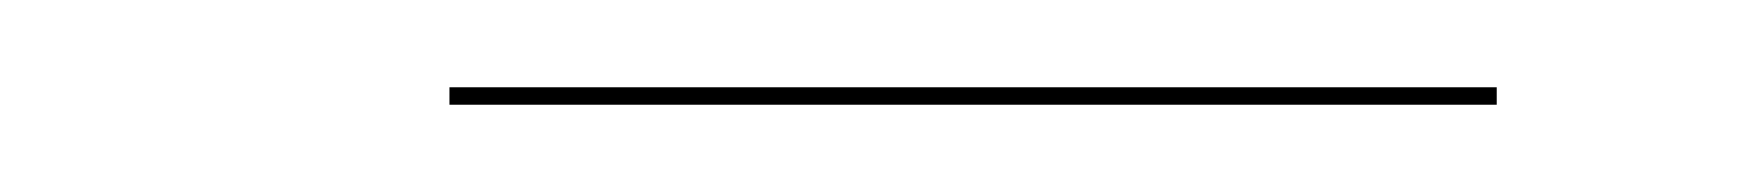

<svg xmlns="http://www.w3.org/2000/svg" viewBox="-20 -297 400 44"><path d="M83 -277V-273H323V-277Z"/></svg>

Font: Bodoni* 36pt
Style: Italic
Weight: 400
Italic angle: -13°
Version: Version 2.3